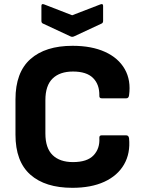

<svg xmlns="http://www.w3.org/2000/svg" viewBox="-20 -886 690 918"><path d="M326 12Q196 12 125 -51Q54 -114 54 -242V-411Q54 -540 125.5 -603.5Q197 -667 327 -667Q418 -667 482 -638Q546 -609 576.5 -555.5Q607 -502 597 -430Q595 -416 584 -416H466Q454 -416 455 -429Q456 -482 425 -513Q394 -544 329 -544Q266 -544 231.5 -510.5Q197 -477 197 -407V-248Q197 -178 231.5 -144.5Q266 -111 329 -111Q397 -111 427.5 -143.5Q458 -176 455 -226Q454 -239 466 -239H583Q595 -239 597 -225Q604 -153 573 -99.5Q542 -46 479 -17Q416 12 326 12ZM317 -712 186 -773Q178 -776 178 -786V-858Q178 -870 191 -865L325 -813L460 -865Q473 -870 473 -858V-786Q473 -776 465 -773L334 -712Q325 -708 317 -712Z"/></svg>

Font: Sofia Sans ExtraBold
Style: Regular
Weight: 800
Designer: Botio Nikoltchev, Ani Petrova
Foundry: lettersoup
Version: Version 4.101; ttfautohint (v1.8.4.7-5d5b)